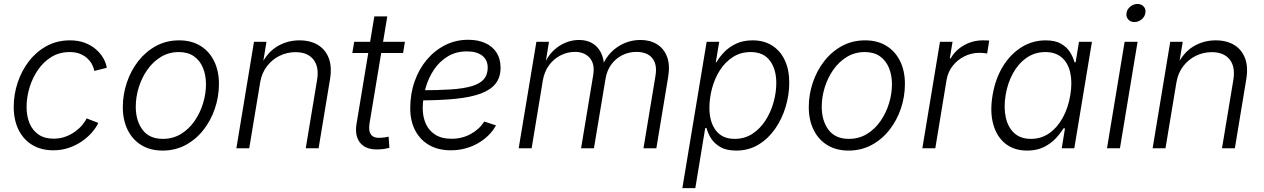

<svg xmlns="http://www.w3.org/2000/svg" viewBox="-20 -760 6478 984"><path d="M253.4 10.3Q190.9 10.3 145.3 -17.3Q99.6 -44.9 75 -95.2Q50.3 -145.5 50.3 -211.9Q50.3 -275.9 70.6 -336.9Q90.8 -397.9 128.7 -446.8Q166.5 -495.6 219.5 -524.4Q272.5 -553.2 338.4 -553.2Q380.9 -553.2 414.1 -540.8Q447.3 -528.3 471.2 -507.6Q495.1 -486.8 509.3 -462.2Q523.4 -437.5 527.3 -412.6L463.4 -396.5Q460.9 -411.6 452.4 -428.5Q443.8 -445.3 428.5 -460Q413.1 -474.6 390.6 -483.9Q368.2 -493.2 337.4 -493.2Q284.7 -493.2 243.9 -468.3Q203.1 -443.4 174.6 -401.9Q146 -360.4 131.1 -310.5Q116.2 -260.7 116.2 -211.4Q116.2 -164.6 131.6 -127.9Q147 -91.3 177.7 -70.3Q208.5 -49.3 254.9 -49.3Q287.6 -49.3 315.4 -59.6Q343.3 -69.8 365 -85.7Q386.7 -101.6 401.9 -119.6Q417 -137.7 423.8 -153.3L483.9 -129.9Q472.2 -105 450.2 -80.1Q428.2 -55.2 398.2 -34.7Q368.2 -14.2 331.5 -2Q294.9 10.3 253.4 10.3Z M813 11.7Q750.5 11.7 704.8 -16.1Q659.2 -43.9 634.3 -94.2Q609.4 -144.5 609.4 -211.4Q609.4 -275.4 629.9 -336.4Q650.4 -397.5 688.2 -446.3Q726.1 -495.1 779.3 -524.2Q832.5 -553.2 897.9 -553.2Q960.9 -553.2 1006.6 -525.4Q1052.2 -497.6 1077.1 -447.3Q1102.1 -397 1102.1 -330.1Q1102.1 -265.1 1081.5 -204.1Q1061 -143.1 1022.7 -94.2Q984.4 -45.4 931.2 -16.8Q877.9 11.7 813 11.7ZM814.5 -48.3Q866.2 -48.3 907.2 -73.2Q948.2 -98.1 976.8 -139.4Q1005.4 -180.7 1020.5 -230Q1035.6 -279.3 1035.6 -328.1Q1035.6 -375.5 1020 -412.8Q1004.4 -450.2 973.6 -471.7Q942.9 -493.2 896.5 -493.2Q845.7 -493.2 804.9 -468.5Q764.2 -443.8 735.4 -402.8Q706.5 -361.8 691.2 -312.3Q675.8 -262.7 675.8 -212.4Q675.8 -141.6 710.4 -95Q745.1 -48.3 814.5 -48.3Z M1313.5 -338.4 1257.3 0H1191.4L1281.7 -545.9H1345.7L1324.7 -418.5L1314.5 -420.4Q1348.1 -490.7 1400.4 -522Q1452.6 -553.2 1514.2 -553.2Q1570.8 -553.2 1609.6 -529.5Q1648.4 -505.9 1665.3 -460.9Q1682.1 -416 1670.9 -351.1L1612.8 0H1546.9L1605 -350.1Q1616.2 -417.5 1586.2 -455.1Q1556.2 -492.7 1494.6 -492.7Q1451.2 -492.7 1412.8 -473.9Q1374.5 -455.1 1347.9 -420.2Q1321.3 -385.3 1313.5 -338.4Z M2055.2 -545.9 2045.9 -488.3H1785.6L1795.4 -545.9ZM1898.4 -675.8H1964.8L1874 -128.9Q1867.2 -87.4 1882.6 -68.8Q1897.9 -50.3 1935.1 -54.2Q1941.9 -54.2 1952.4 -55.9Q1962.9 -57.6 1971.7 -59.6L1975.6 -2.4Q1965.3 0.5 1952.1 2.7Q1939 4.9 1925.3 5.4Q1858.4 9.8 1827.6 -25.9Q1796.9 -61.5 1807.1 -124.5Z M2290.5 10.3Q2226.6 10.3 2180.2 -16.1Q2133.8 -42.5 2108.2 -90.8Q2082.5 -139.2 2082.5 -205.6Q2082.5 -279.3 2105 -343Q2127.4 -406.7 2168 -454.6Q2208.5 -502.4 2262.5 -529.3Q2316.4 -556.2 2379.4 -556.2Q2430.7 -556.2 2468 -538.8Q2505.4 -521.5 2525.4 -489.5Q2545.4 -457.5 2545.4 -413.1Q2545.4 -363.8 2519.8 -331.3Q2494.1 -298.8 2442.6 -280Q2391.1 -261.2 2312.7 -253.4Q2234.4 -245.6 2129.9 -245.6L2137.7 -297.4Q2227.5 -297.4 2292.2 -301.8Q2356.9 -306.2 2398.4 -318.6Q2439.9 -331.1 2459.7 -354Q2479.5 -377 2479.5 -413.6Q2479.5 -453.1 2451.2 -474.9Q2422.9 -496.6 2373.5 -496.6Q2316.9 -496.6 2274.4 -470.7Q2231.9 -444.8 2203.6 -402.3Q2175.3 -359.9 2160.9 -308.3Q2146.5 -256.8 2146.5 -205.6Q2146.5 -160.6 2162.6 -125.2Q2178.7 -89.8 2211.4 -69.3Q2244.1 -48.8 2293.9 -48.8Q2347.7 -48.8 2392.1 -73Q2436.5 -97.2 2461.9 -137.2L2522 -117.2Q2489.3 -59.1 2427 -24.4Q2364.7 10.3 2290.5 10.3Z M2638.2 0 2729 -545.9H2793.5L2773.4 -421.4L2766.1 -423.3Q2784.7 -469.7 2814.2 -498.5Q2843.8 -527.3 2878.2 -541.3Q2912.6 -555.2 2947.3 -555.2Q2988.8 -555.2 3017.3 -537.4Q3045.9 -519.5 3060.8 -488.3Q3075.7 -457 3076.2 -416L3065.9 -420.4Q3083 -462.9 3112.8 -492.9Q3142.6 -522.9 3181.2 -539.1Q3219.7 -555.2 3261.7 -555.2Q3311.5 -555.2 3347.2 -533.2Q3382.8 -511.2 3398.7 -469Q3414.6 -426.8 3404.3 -365.2L3343.8 0H3277.8L3338.9 -368.7Q3346.7 -412.6 3335.4 -440.4Q3324.2 -468.3 3299.8 -481.2Q3275.4 -494.1 3242.7 -494.1Q3202.1 -494.1 3168.2 -476.8Q3134.3 -459.5 3112.3 -428.7Q3090.3 -397.9 3083.5 -357.4L3023.9 0H2958L3020 -374Q3029.8 -431.2 3002.9 -462.6Q2976.1 -494.1 2926.3 -494.1Q2888.7 -494.1 2854 -476.8Q2819.3 -459.5 2794.7 -426.8Q2770 -394 2762.2 -348.6L2704.6 0Z M3477.1 204.1 3601.6 -545.9H3666L3648.4 -440.9H3651.9Q3667 -467.3 3691.7 -493.2Q3716.3 -519 3752.4 -536.1Q3788.6 -553.2 3837.4 -553.2Q3895.5 -553.2 3937.5 -526.4Q3979.5 -499.5 4002.2 -451.2Q4024.9 -402.8 4024.9 -336.4Q4024.9 -273.9 4006.3 -212.2Q3987.8 -150.4 3952.6 -99.9Q3917.5 -49.3 3867.2 -18.8Q3816.9 11.7 3752.9 11.7Q3702.6 11.7 3671.4 -6.6Q3640.1 -24.9 3623.8 -51.5Q3607.4 -78.1 3601.1 -103.5H3594.2L3543.5 204.1ZM3745.1 -48.3Q3796.4 -48.3 3835.9 -74.2Q3875.5 -100.1 3902.8 -142.3Q3930.2 -184.6 3944.3 -235.1Q3958.5 -285.6 3958.5 -335Q3958.5 -404.8 3925.8 -449Q3893.1 -493.2 3827.1 -493.2Q3775.9 -493.2 3736.3 -467.8Q3696.8 -442.4 3669.9 -400.6Q3643.1 -358.9 3629.4 -308.1Q3615.7 -257.3 3615.7 -207Q3615.7 -135.7 3648.4 -92Q3681.2 -48.3 3745.1 -48.3Z M4328.6 11.7Q4266.1 11.7 4220.5 -16.1Q4174.8 -43.9 4149.9 -94.2Q4125 -144.5 4125 -211.4Q4125 -275.4 4145.5 -336.4Q4166 -397.5 4203.9 -446.3Q4241.7 -495.1 4294.9 -524.2Q4348.1 -553.2 4413.6 -553.2Q4476.6 -553.2 4522.2 -525.4Q4567.9 -497.6 4592.8 -447.3Q4617.7 -397 4617.7 -330.1Q4617.7 -265.1 4597.2 -204.1Q4576.7 -143.1 4538.3 -94.2Q4500 -45.4 4446.8 -16.8Q4393.6 11.7 4328.6 11.7ZM4330.1 -48.3Q4381.8 -48.3 4422.9 -73.2Q4463.9 -98.1 4492.4 -139.4Q4521 -180.7 4536.1 -230Q4551.3 -279.3 4551.3 -328.1Q4551.3 -375.5 4535.6 -412.8Q4520 -450.2 4489.3 -471.7Q4458.5 -493.2 4412.1 -493.2Q4361.3 -493.2 4320.6 -468.5Q4279.8 -443.8 4251 -402.8Q4222.2 -361.8 4206.8 -312.3Q4191.4 -262.7 4191.4 -212.4Q4191.4 -141.6 4226.1 -95Q4260.7 -48.3 4330.1 -48.3Z M4707 0 4797.4 -545.9H4861.8L4847.7 -460.9H4852.5Q4876 -502.9 4920.7 -528.1Q4965.3 -553.2 5016.6 -553.2Q5024.4 -553.2 5033.7 -553Q5043 -552.7 5049.8 -552.2L5039.1 -485.8Q5034.2 -486.8 5023.4 -488Q5012.7 -489.3 5000.5 -489.3Q4958.5 -489.3 4922.4 -471.2Q4886.2 -453.1 4862.1 -421.9Q4837.9 -390.6 4831.1 -350.1L4773.4 0Z M5244.1 11.7Q5177.2 11.7 5132.6 -23.9Q5087.9 -59.6 5070.3 -123.5Q5052.7 -187.5 5066.9 -272Q5081.1 -356.4 5119.9 -419.7Q5158.7 -482.9 5215.3 -518.1Q5272 -553.2 5338.4 -553.2Q5388.2 -553.2 5418.2 -535.6Q5448.2 -518.1 5464.1 -492.2Q5480 -466.3 5486.8 -440.9H5492.7L5509.8 -545.9H5576.2L5485.8 0H5421.4L5438 -102.1H5430.2Q5414.6 -76.2 5389.6 -49.8Q5364.7 -23.4 5328.9 -5.9Q5293 11.7 5244.1 11.7ZM5263.7 -48.3Q5316.4 -48.3 5357.7 -77.4Q5398.9 -106.4 5426.8 -157Q5454.6 -207.5 5465.3 -272.5Q5476.1 -337.4 5465.1 -387.2Q5454.1 -437 5421.9 -465.1Q5389.6 -493.2 5337.4 -493.2Q5283.2 -493.2 5241 -463.6Q5198.7 -434.1 5171.4 -384.3Q5144 -334.5 5133.8 -272.5Q5123.5 -210 5134.5 -158.9Q5145.5 -107.9 5177.7 -78.1Q5210 -48.3 5263.7 -48.3Z M5653.3 0 5743.7 -545.9H5810.1L5719.7 0ZM5793.9 -647Q5773.9 -647 5762 -660.6Q5750 -674.3 5753.4 -693.4Q5756.3 -712.9 5772.9 -726.3Q5789.6 -739.7 5809.6 -739.7Q5829.6 -739.7 5841.6 -726.3Q5853.5 -712.9 5850.1 -693.4Q5847.2 -674.3 5830.6 -660.6Q5814 -647 5793.9 -647Z M6009.3 -338.4 5953.1 0H5887.2L5977.5 -545.9H6041.5L6020.5 -418.5L6010.3 -420.4Q6043.9 -490.7 6096.2 -522Q6148.4 -553.2 6210 -553.2Q6266.6 -553.2 6305.4 -529.5Q6344.2 -505.9 6361.1 -460.9Q6377.9 -416 6366.7 -351.1L6308.6 0H6242.7L6300.8 -350.1Q6312 -417.5 6282 -455.1Q6252 -492.7 6190.4 -492.7Q6147 -492.7 6108.6 -473.9Q6070.3 -455.1 6043.7 -420.2Q6017.1 -385.3 6009.3 -338.4Z"/></svg>

Font: Inter Light
Style: Italic
Weight: 300
Italic angle: -9.3988°
Designer: Rasmus Andersson
Foundry: rsms
Version: Version 4.001;git-66647c0bb